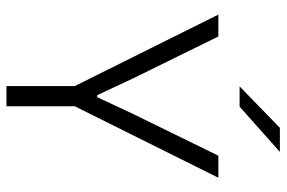

<svg xmlns="http://www.w3.org/2000/svg" viewBox="-162 -702 864 579"><g transform="rotate(90 269.5 -412.0)"><path d="M242.5 -199 23.5 -639H89.5L216.5 -380.5L266.5 -273.5H272.5L322.5 -380.5L449 -639H515.5L296.5 -199ZM239 0V-258.5H300V0ZM365 -824.5H436.5V-823.5L301 -703H241V-704Z"/></g></svg>

Font: Anek Gujarati Medium Light
Style: Regular
Weight: 300
Version: Version 1.003